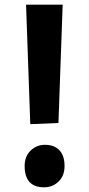

<svg xmlns="http://www.w3.org/2000/svg" viewBox="-20 -785 380 818"><path d="M247 -765 229 -261 109 -256 91 -765ZM85 -78Q85 -119 110.5 -143.5Q136 -168 171 -168Q212 -168 233.5 -144.5Q255 -121 255 -78Q255 -36 229.5 -11.5Q204 13 168 13Q85 13 85 -78Z"/></svg>

Font: BitterBold
Style: Bold
Weight: 700
Designer: Sol Matas
Foundry: Sol Matas
Version: Version 001.001